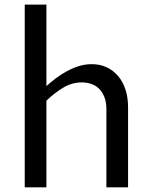

<svg xmlns="http://www.w3.org/2000/svg" viewBox="-20 -802 654 822"><path d="M85.9 -782.2H178.7V-433.6Q196.3 -449.2 217.8 -465.8Q239.3 -482.4 264.2 -496.1Q289.1 -509.8 316.4 -518.6Q343.8 -527.3 373 -527.3Q408.2 -527.3 436.8 -513.9Q465.3 -500.5 485.8 -476.3Q506.3 -452.1 517.3 -418.2Q528.3 -384.3 528.3 -342.8V0H435.5V-335Q435.5 -363.3 427.5 -384.8Q419.4 -406.2 405.5 -420.7Q391.6 -435.1 372.1 -442.1Q352.5 -449.2 330.1 -449.2Q289.1 -449.2 252.4 -427.7Q215.8 -406.2 178.7 -371.1V0H85.9Z"/></svg>

Font: Proza Libre
Style: Regular
Weight: 400
Designer: Jasper de Waard
Foundry: Jasper de Waard
Version: Version 1.000; ttfautohint (v1.4.1.8-43bc)